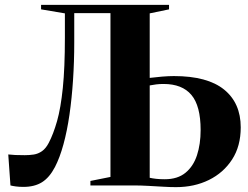

<svg xmlns="http://www.w3.org/2000/svg" viewBox="-20 -763 1020 790"><path d="M76.5 6Q59 6 45.8 4.2Q32.5 2.5 23 0L14 -127.5Q28 -126 42.8 -125.2Q57.5 -124.5 82 -124.5Q101 -124.5 119 -127.2Q137 -130 152.8 -141Q168.5 -152 180.5 -175Q199.5 -211 214.8 -264.8Q230 -318.5 238.5 -401.5Q247 -484.5 247 -608V-708L149 -724.5V-743H675.5V-724.5L596 -708V-442.5Q620 -445.5 647 -447.8Q674 -450 695.5 -450Q833.5 -450 902 -394.5Q970.5 -339 970.5 -239Q970.5 -161.5 935 -106.8Q899.5 -52 839.5 -22.5Q779.5 7 704 7Q680 7 650.8 5.2Q621.5 3.5 590.5 1.8Q559.5 0 529 0H352V-18.5L434.5 -35V-709H285.5V-588.5Q285.5 -509.5 280.5 -433.8Q275.5 -358 265.8 -290.8Q256 -223.5 241 -168.8Q226 -114 206 -75.5Q183.5 -32.5 152.8 -13.2Q122 6 76.5 6ZM658 -25.5Q710.5 -25.5 743 -52Q775.5 -78.5 790.5 -124.2Q805.5 -170 805.5 -228Q805.5 -327.5 767.5 -372.5Q729.5 -417.5 653 -417.5Q637 -417.5 623 -415.8Q609 -414 596 -411.5V-31.5Q607 -29 622.5 -27.2Q638 -25.5 658 -25.5Z"/></svg>

Font: Merriweather 144pt
Style: Bold
Weight: 700
Version: Version 2.100